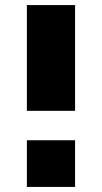

<svg xmlns="http://www.w3.org/2000/svg" viewBox="-20 -737 402 757"><path d="M86 -300V-717H276V-300ZM86 0V-184H276V0Z"/></svg>

Font: Raleway-v4020 Black
Style: Regular
Weight: 900
Designer: Matt McInerney, Pablo Impallari, Rodrigo Fuenzalida
Foundry: Matt McInerney, Pablo Impallari, Rodrigo Fuenzalida
Version: Version 4.020;PS 004.020;hotconv 1.0.88;makeotf.lib2.5.64775